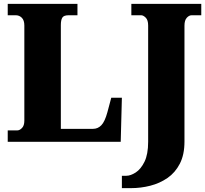

<svg xmlns="http://www.w3.org/2000/svg" viewBox="-20 -734 1062 994"><path d="M611 240V176H634Q656 176 682.5 159Q709 142 728 103.5Q747 65 747 0V-602Q747 -630 734.5 -642.5Q722 -655 711 -655H660V-714H1022V-655H972Q959 -655 947 -642Q935 -629 935 -601V-1Q935 67 911 113.5Q887 160 847 187.5Q807 215 758 227.5Q709 240 658 240ZM20 0V-59H70Q82 -59 94 -71.5Q106 -84 106 -109V-602Q106 -629 93 -642Q80 -655 62 -655H20V-714H381V-655H335Q310 -655 302.5 -642.5Q295 -630 295 -604V-67H462Q487 -67 505 -86Q523 -105 536 -153L556 -228H611L605 0Z"/></svg>

Font: Noto Serif SemiCondensed Black
Style: Regular
Weight: 900
Width: 4
Designer: Monotype Design Team
Foundry: Monotype Imaging Inc.
Version: Version 2.014; ttfautohint (v1.8.4.7-5d5b)